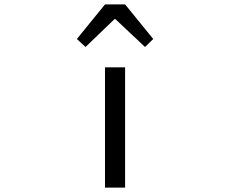

<svg xmlns="http://www.w3.org/2000/svg" viewBox="-20 -847 1040 867"><path d="M454.1 0V-543H544.9V0ZM327.1 -670.9 454.1 -827.1H544.9L671.9 -670.9L634.8 -634.8L501 -760.7H497.1L366.2 -634.8Z"/></svg>

Font: Gen Shin Gothic Monospace Regular
Style: Regular
Weight: 400
Designer: [Source Han Sans]
Ryoko NISHIZUKA  (kana & ideographs); Paul D. Hunt (Latin, Greek & Cyrillic); Wenlong ZHANG  (bopomofo
Version: Version 1.002.20150607